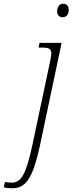

<svg xmlns="http://www.w3.org/2000/svg" viewBox="-147 -765 387 1025"><path d="M187 -673C204 -673 220 -684 220 -713C220 -734 207 -745 191 -745C171 -745 158 -729 158 -704C158 -683 171 -673 187 -673ZM-84 240C-15 240 26 201 67 8L182 -536H64L59 -511H77C111 -511 127 -507 127 -479C127 -468 123 -450 119 -430L26 8C-7 163 -33 210 -84 210C-98 210 -111 209 -120 206L-127 235C-114 238 -102 240 -84 240Z"/></svg>

Font: Noto Serif Condensed ExtraLight
Style: Italic
Weight: 200
Width: 3
Italic angle: -12°
Designer: Monotype Design Team
Foundry: Monotype Imaging Inc.
Version: Version 2.013